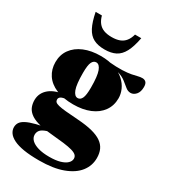

<svg xmlns="http://www.w3.org/2000/svg" viewBox="-225 -796 1017 1155"><g transform="rotate(30 283.0 -218.0)"><path d="M239.5 254Q176.5 254 132.8 246.8Q89 239.5 61.8 226Q34.5 212.5 21.8 194.5Q9 176.5 9 155.5Q9 138 18 123.5Q27 109 50.2 96.8Q73.5 84.5 115.5 73.8Q157.5 63 223.5 52.5H279.5V60.5Q221 67.5 190.8 77.8Q160.5 88 150 101.5Q139.5 115 139.5 132.5Q139.5 153.5 156.2 169.8Q173 186 204.8 195.2Q236.5 204.5 281.5 204.5Q326 204.5 356 195.8Q386 187 401.2 172.2Q416.5 157.5 416.5 140Q416.5 126 406.8 116.5Q397 107 374.5 100.5Q352 94 314 89.2Q276 84.5 220 79.5Q164 74.5 127.5 63.5Q91 52.5 70.5 35.5Q50 18.5 42 -3.2Q34 -25 34.5 -50.5Q36 -98 74 -129.5Q112 -161 188.5 -169L205.5 -148.5Q174 -145.5 162.2 -138Q150.5 -130.5 150.5 -118.5Q150.5 -108 157 -101.5Q163.5 -95 181.2 -90.5Q199 -86 232.2 -82.8Q265.5 -79.5 319.5 -76Q379 -72 420 -61.5Q461 -51 486.2 -33.5Q511.5 -16 523 9.2Q534.5 34.5 534.5 68Q534.5 121 501.8 163Q469 205 403.2 229.5Q337.5 254 239.5 254ZM248.5 -140.5Q178 -140.5 129 -161.5Q80 -182.5 54.8 -220.5Q29.5 -258.5 29.5 -308Q29.5 -359.5 56.8 -397.2Q84 -435 133.5 -455.8Q183 -476.5 248.5 -476.5Q305 -476.5 346.5 -461.5Q388 -446.5 414.8 -422Q441.5 -397.5 454.5 -368Q467.5 -338.5 467.5 -309Q467.5 -257.5 440.2 -219.5Q413 -181.5 363.8 -161Q314.5 -140.5 248.5 -140.5ZM253 -187Q271.5 -187 281.5 -207.8Q291.5 -228.5 291.5 -282Q291.5 -361.5 278.8 -395.5Q266 -429.5 244 -429.5Q225.5 -429.5 215.5 -409Q205.5 -388.5 205.5 -334.5Q205.5 -255 218.2 -221Q231 -187 253 -187ZM320 -442.5 305.5 -470.5Q363.5 -465.5 401.2 -467Q439 -468.5 462.8 -473.2Q486.5 -478 502 -482Q517.5 -486 531.5 -486Q547 -486 556.5 -476.5Q566 -467 566 -444Q566 -410 549.8 -391.5Q533.5 -373 513 -373Q494 -373 477.8 -386.5Q461.5 -400 441.2 -416Q421 -432 392.2 -441.5Q363.5 -451 320 -442.5ZM246.5 -607Q279 -607 301.8 -615.8Q324.5 -624.5 339.2 -643.2Q354 -662 361.5 -690.5H405Q393 -626.5 373.2 -589.5Q353.5 -552.5 323 -536.8Q292.5 -521 246.5 -521Q200.5 -521 170 -536.8Q139.5 -552.5 120 -589.5Q100.5 -626.5 88 -690.5H131.5Q139 -662 153.8 -643.2Q168.5 -624.5 191.2 -615.8Q214 -607 246.5 -607Z"/></g></svg>

Font: Newsreader 36pt ExtraBold
Style: Regular
Weight: 800
Designer: Hugues Gentile
Foundry: Production Type
Version: Version 1.003